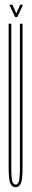

<svg xmlns="http://www.w3.org/2000/svg" viewBox="-20 -774 135 800"><path d="M45 6Q30 6 23 -10Q16 -26 16 -78V-675H27V-80Q27 -30 31.5 -17.5Q36 -5 45 -5Q54 -5 58.5 -17.5Q63 -30 63 -80V-675H74V-78Q74 -26 67 -10Q60 6 45 6ZM43 -703 19 -754H32L48 -718L64 -754H76L52 -703Z"/></svg>

Font: Anybody UltraCondensed Thin
Style: Regular
Weight: 100
Width: 1
Designer: Tyler Finck
Foundry: Etcetera Type Company
Version: Version 1.110